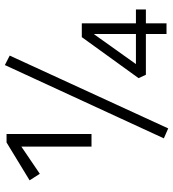

<svg xmlns="http://www.w3.org/2000/svg" viewBox="19 -725 713 791"><g transform="rotate(-90 375.5 -329.5)"><path d="M542 -646 242 7 201 -11 503 -666ZM167 -309V-598L55 -522L28 -564L184 -659H219V-309ZM732 -85H675V0H631V-85H463L449 -115L618 -349H675V-126H732ZM631 -126V-300L507 -126Z"/></g></svg>

Font: Ysabeau SC
Style: Regular
Weight: 400
Designer: Christian Thalmann (Catharsis Fonts)
Version: Version 0.003